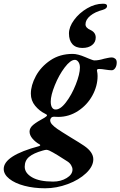

<svg xmlns="http://www.w3.org/2000/svg" viewBox="-122 -723 648 1033"><path d="M-102 186Q-102 114 89 63Q94 61 94.5 58.5Q95 56 91 54Q68 41 52.5 22.5Q37 4 37 -15Q37 -35 57 -51.5Q77 -68 118 -90Q131 -98 131 -103Q131 -106 121 -111Q90 -126 67 -154Q44 -182 44 -219Q44 -264 71 -314Q98 -364 149 -398.5Q200 -433 269 -433Q296 -433 336 -416L355 -408Q359 -407 369.5 -402.5Q380 -398 386 -398Q409 -398 438 -407Q443 -408 456.5 -411Q470 -414 480 -414Q489 -414 497.5 -407.5Q506 -401 506 -387Q506 -369 498 -357Q490 -345 479 -345Q471 -345 463 -346Q455 -347 448 -348Q424 -352 411 -352Q397 -352 400 -341Q403 -328 403 -314Q403 -260 375 -209Q347 -158 298 -126Q249 -94 191 -94L169 -95Q164 -95 158 -93Q153 -90 150.5 -85Q148 -80 148 -76Q148 -65 157.5 -54Q167 -43 187 -29Q206 -16 258 16Q308 46 330 61Q380 95 380 134Q380 172 341.5 208.5Q303 245 242.5 267.5Q182 290 121 290Q60 290 9 276.5Q-42 263 -72 239Q-102 215 -102 186ZM308 -360Q308 -378 300 -389.5Q292 -401 281 -401Q257 -401 226 -360Q195 -319 173 -264.5Q151 -210 151 -177Q151 -156 157.5 -145.5Q164 -135 174 -134Q201 -131 232.5 -172Q264 -213 286 -269Q308 -325 308 -360ZM268 189Q268 178 260.5 165.5Q253 153 240 145Q216 129 188 112Q160 95 143 87Q133 83 128 83Q122 83 108 87Q58 101 34.5 121Q11 141 11 174Q11 208 50.5 231Q90 254 164 254Q205 254 236.5 235Q268 216 268 189ZM454 -690Q454 -677 431 -670Q389 -659 363.5 -638Q338 -617 338 -592Q338 -573 366 -561Q393 -548 393 -521Q393 -496 373.5 -480.5Q354 -465 321 -465Q286 -465 267.5 -485.5Q249 -506 249 -543Q249 -578 276.5 -615.5Q304 -653 346.5 -678Q389 -703 432 -703Q444 -703 449 -700Q454 -697 454 -690Z"/></svg>

Font: EB Garamond
Style: Bold Italic
Weight: 700
Italic angle: -17.2°
Designer: Georg Duffner and Octavio Pardo
Foundry: Georg Duffner
Version: Version 1.000